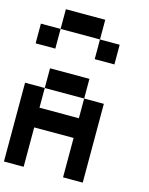

<svg xmlns="http://www.w3.org/2000/svg" viewBox="-143 -1088 912 1177"><g transform="rotate(15 312.5 -500.0)"><path d="M125 -875V-1000H375V-875ZM0 -750V-875H125V-750ZM375 -750V-875H500V-750ZM125 -500V-625H375V-500ZM125 0H0V-500H125V-375H375V-500H500V0H375V-250H125Z"/></g></svg>

Font: Tiny5
Style: Regular
Weight: 400
Designer: Stefan Schmidt
Foundry: Made with Bits'n'Picas by Kreative Software
Version: Version 1.002; ttfautohint (v1.8.4.7-5d5b)